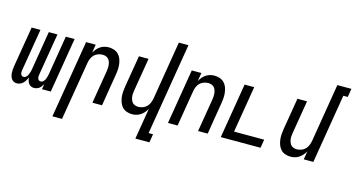

<svg xmlns="http://www.w3.org/2000/svg" viewBox="-96 -1137 3236 1755"><g transform="rotate(15 1522.5 -260.0)"><path d="M239 8Q223 8 210 1.5Q197 -5 188.5 -17Q180 -29 176 -43.5Q172 -58 171 -73Q165 -58 156.5 -43.5Q148 -29 136 -17Q124 -5 108 1.5Q92 8 77 8Q61 8 48 1.5Q35 -5 26.5 -17Q18 -29 14 -44Q10 -59 9 -74Q8 -89 9.5 -105Q11 -121 13 -137L77 -520H160L94 -123Q92 -113 92 -103.5Q92 -94 95 -85Q98 -76 105 -70.5Q112 -65 122 -65Q135 -65 146 -75.5Q157 -86 162.5 -98.5Q168 -111 171.5 -124Q175 -137 178 -150L239 -520H321L255 -123Q253 -113 253 -103.5Q253 -94 256 -85Q259 -76 266.5 -70.5Q274 -65 284 -65Q297 -65 308 -75.5Q319 -86 324.5 -98.5Q330 -111 333 -124Q336 -137 339 -150L400 -520H483L397 0H314L322 -51Q316 -40 308 -28.5Q300 -17 289 -8.5Q278 0 264.5 4Q251 8 239 8Z M470 215 592 -520H683L670 -441Q680 -459 694 -476Q708 -493 726 -505Q744 -517 765 -522.5Q786 -528 806 -528Q832 -528 856.5 -519.5Q881 -511 898 -493.5Q915 -476 924 -452.5Q933 -429 936 -404Q939 -379 937.5 -352.5Q936 -326 931 -299L882 0H791L843 -313Q845 -328 846 -343.5Q847 -359 845 -374Q843 -389 838 -403Q833 -417 823 -427.5Q813 -438 798.5 -443Q784 -448 769 -448Q748 -448 726.5 -440.5Q705 -433 689 -417Q673 -401 664.5 -380Q656 -359 653 -338L561 215Z M1255 215 1304 -79Q1294 -61 1279.5 -44Q1265 -27 1247 -15Q1229 -3 1208 2.5Q1187 8 1167 8Q1141 8 1116.5 -0.5Q1092 -9 1075.5 -26.5Q1059 -44 1050 -67.5Q1041 -91 1037.5 -116Q1034 -141 1036 -167.5Q1038 -194 1042 -221L1092 -520H1183L1131 -207Q1128 -192 1127 -176.5Q1126 -161 1128 -146Q1130 -131 1135.5 -117Q1141 -103 1150.5 -92.5Q1160 -82 1175 -77Q1190 -72 1205 -72Q1226 -72 1247 -79.5Q1268 -87 1284 -103Q1300 -119 1308.5 -140Q1317 -161 1321 -182L1412 -735H1503L1359 135H1401L1388 215Z M1506 0 1592 -520H1683L1670 -441Q1680 -459 1694 -476Q1708 -493 1726 -505Q1744 -517 1765 -522.5Q1786 -528 1806 -528Q1832 -528 1856.5 -519.5Q1881 -511 1898 -493.5Q1915 -476 1924 -452.5Q1933 -429 1936 -404Q1939 -379 1937.5 -352.5Q1936 -326 1931 -299L1882 0H1791L1843 -313Q1845 -328 1846 -343.5Q1847 -359 1845 -374Q1843 -389 1838 -403Q1833 -417 1823 -427.5Q1813 -438 1798.5 -443Q1784 -448 1769 -448Q1748 -448 1726.5 -440.5Q1705 -433 1689 -417Q1673 -401 1664.5 -380Q1656 -359 1653 -338L1597 0Z M2006 0 2092 -520H2183L2110 -80H2395L2382 0Z M2667 8Q2641 8 2616.5 -0.5Q2592 -9 2575.5 -26.5Q2559 -44 2550 -67.5Q2541 -91 2537.5 -116Q2534 -141 2536 -167.5Q2538 -194 2542 -221L2592 -520H2683L2631 -207Q2628 -192 2627 -176.5Q2626 -161 2628 -146Q2630 -131 2635.5 -117Q2641 -103 2650.5 -92.5Q2660 -82 2675 -77Q2690 -72 2705 -72Q2726 -72 2747 -79.5Q2768 -87 2784 -103Q2800 -119 2808.5 -140Q2817 -161 2821 -182L2912 -735H3045L3032 -655H2990L2882 0H2791L2804 -79Q2794 -61 2779.5 -44Q2765 -27 2747 -15Q2729 -3 2708 2.5Q2687 8 2667 8Z"/></g></svg>

Font: Iosevka Term Curly Medium
Style: Italic
Weight: 500
Italic angle: -9°
Designer: Belleve Invis
Foundry: Belleve Invis
Version: Version 32.3.0